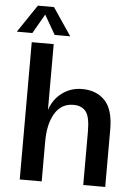

<svg xmlns="http://www.w3.org/2000/svg" viewBox="-74 -998 742 1045"><g transform="rotate(5 297.0 -475.5)"><path d="M74 -750H194V-390Q213 -449 260.5 -484.5Q308 -520 370 -520Q448 -520 494.5 -471.5Q541 -423 541 -314V0H421V-291Q421 -373 398 -401.5Q375 -430 330 -430Q264 -430 229 -372Q194 -314 194 -217V0H74ZM90 -951H178L280 -800H195L134 -906L73 -800H-12Z"/></g></svg>

Font: Moderustic Med
Style: Regular
Weight: 500
Designer: Tural Alisoy
Foundry: TAFT Foundry
Version: Version 2.110